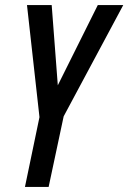

<svg xmlns="http://www.w3.org/2000/svg" viewBox="-20 -734 504 754"><path d="M78 0 135 -274 86 -714H183L207 -399L364 -714H464L230 -277L171 0Z"/></svg>

Font: Noto Sans ExtraCondensed Medium
Style: Italic
Weight: 500
Width: 2
Italic angle: -12°
Designer: Monotype Design Team
Foundry: Monotype Imaging Inc.
Version: Version 2.013; ttfautohint (v1.8.4.7-5d5b)